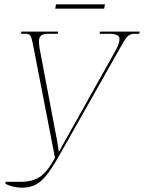

<svg xmlns="http://www.w3.org/2000/svg" viewBox="-20 -860 666 887"><path d="M235 -820H461L465 -840H239ZM5 -11C19 -3 49 7 81 7C159 7 194 -34 267 -165L530 -630C569 -699 572 -704 610 -704H623L626 -714H442L440 -704H484C515 -704 532 -697 532 -680C532 -662 524 -644 512 -623L284 -216C272 -193 265 -183 252 -158C248 -182 245 -202 243 -214L167 -615C162 -638 160 -657 160 -669C160 -695 174 -704 204 -704H247L248 -714H79L77 -704H96C125 -704 124 -697 140 -615L234 -131C187 -46 152 -20 70 -20H6Z"/></svg>

Font: Noto Serif Display Condensed Thin
Style: Italic
Weight: 100
Width: 3
Italic angle: -12°
Designer: Monotype Design Team
Foundry: Monotype Imaging Inc.
Version: Version 2.009